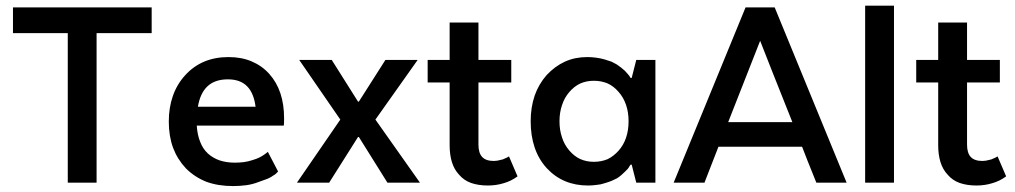

<svg xmlns="http://www.w3.org/2000/svg" viewBox="-20 -625 3473 657"><path d="M24.4 -511.7Q71.3 -511.7 211.9 -511.7Q211.9 -383.8 211.9 0Q236.3 0 310.5 0Q310.5 -127.9 310.5 -511.7Q358.4 -511.7 499 -511.7Q499 -534.2 499 -599.6Q379.9 -599.6 24.4 -599.6Q24.4 -594.7 24.4 -578.1Q24.4 -561.5 24.4 -511.7Z M896.5 -105.5Q893.6 -102.5 883.8 -95.7Q877 -90.8 867.2 -85.9Q857.4 -81.1 843.8 -77.1Q829.1 -72.3 814.5 -70.3Q798.8 -68.4 783.2 -68.4Q754.9 -68.4 731.4 -76.2Q709 -84 691.4 -99.6Q673.8 -116.2 665 -139.6Q655.3 -163.1 653.3 -195.3Q752.9 -195.3 951.2 -195.3Q952.1 -201.2 952.1 -220.7Q952.1 -267.6 939.5 -305.7Q926.8 -343.8 901.4 -372.1Q876 -400.4 840.8 -415Q806.6 -429.7 761.7 -429.7Q715.8 -429.7 678.7 -414.1Q641.6 -398.4 613.3 -367.2Q585 -335.9 571.3 -295.9Q557.6 -256.8 557.6 -209Q557.6 -159.2 572.3 -119.1Q586.9 -80.1 616.2 -48.8Q646.5 -18.6 686.5 -2.9Q726.6 11.7 777.3 11.7Q800.8 11.7 822.3 8.8Q843.8 5.9 864.3 -2Q883.8 -8.8 896.5 -13.7Q909.2 -19.5 915 -24.4Q920.9 -27.3 924.8 -31.2Q928.7 -35.2 931.6 -38.1Q919.9 -60.5 896.5 -105.5ZM759.8 -353.5Q801.8 -353.5 825.2 -330.1Q848.6 -306.6 854.5 -259.8Q789.1 -259.8 657.2 -259.8Q665 -306.6 690.4 -330.1Q715.8 -353.5 759.8 -353.5Z M996.1 0Q1023.4 0 1106.4 0Q1130.9 -39.1 1205.1 -156.2Q1206.1 -156.2 1208 -156.2Q1232.4 -117.2 1305.7 0Q1333 0 1417 0Q1378.9 -53.7 1264.6 -215.8Q1300.8 -266.6 1409.2 -419.9Q1381.8 -419.9 1298.8 -419.9Q1276.4 -383.8 1208 -277.3Q1208 -277.3 1205.1 -277.3Q1182.6 -312.5 1115.2 -419.9Q1087.9 -419.9 1003.9 -419.9Q1039.1 -369.1 1144.5 -215.8Q1107.4 -162.1 996.1 0Z M1443.4 -419.9Q1443.4 -418 1443.4 -410.2Q1443.4 -393.6 1443.4 -342.8Q1462.9 -342.8 1518.6 -342.8Q1518.6 -289.1 1518.6 -127.9Q1518.6 -95.7 1526.4 -70.3Q1534.2 -44.9 1550.8 -27.3Q1567.4 -7.8 1591.8 1Q1617.2 9.8 1649.4 9.8Q1677.7 9.8 1703.1 2Q1728.5 -4.9 1751 -21.5Q1741.2 -43.9 1721.7 -89.8Q1719.7 -88.9 1714.8 -85.9Q1710.9 -84 1706.1 -82Q1701.2 -79.1 1694.3 -78.1Q1687.5 -76.2 1681.6 -75.2Q1675.8 -74.2 1669.9 -74.2Q1642.6 -74.2 1629.9 -87.9Q1617.2 -101.6 1617.2 -129.9Q1617.2 -201.2 1617.2 -342.8Q1644.5 -342.8 1729.5 -342.8Q1729.5 -362.3 1729.5 -419.9Q1701.2 -419.9 1617.2 -419.9Q1617.2 -452.1 1617.2 -547.9Q1591.8 -547.9 1518.6 -547.9Q1518.6 -515.6 1518.6 -419.9Q1500 -419.9 1443.4 -419.9Z M2137.7 -358.4Q2136.7 -360.4 2132.8 -366.2Q2130.9 -369.1 2127 -373Q2123 -377.9 2118.2 -382.8Q2111.3 -388.7 2105.5 -393.6Q2098.6 -398.4 2090.8 -404.3Q2082 -409.2 2072.3 -414.1Q2061.5 -418 2047.9 -421.9Q2034.2 -425.8 2019.5 -427.7Q2004.9 -429.7 1989.3 -429.7Q1947.3 -429.7 1913.1 -414.1Q1878.9 -398.4 1850.6 -368.2Q1823.2 -336.9 1809.6 -297.9Q1795.9 -257.8 1795.9 -210Q1795.9 -160.2 1809.6 -120.1Q1823.2 -80.1 1850.6 -49.8Q1878.9 -19.5 1914.1 -4.9Q1949.2 9.8 1992.2 9.8Q2006.8 9.8 2020.5 7.8Q2035.2 6.8 2048.8 2Q2062.5 -2 2072.3 -5.9Q2083 -10.7 2090.8 -14.6Q2098.6 -19.5 2105.5 -25.4Q2111.3 -31.2 2118.2 -37.1Q2124 -43 2127.9 -46.9Q2130.9 -50.8 2132.8 -53.7Q2133.8 -56.6 2135.7 -58.6Q2136.7 -60.5 2137.7 -61.5Q2138.7 -61.5 2141.6 -61.5Q2145.5 -46.9 2157.2 0Q2172.9 0 2222.7 0Q2222.7 -105.5 2222.7 -419.9Q2206.1 -419.9 2157.2 -419.9Q2153.3 -404.3 2141.6 -358.4Q2140.6 -358.4 2137.7 -358.4ZM2130.9 -210Q2130.9 -178.7 2122.1 -153.3Q2113.3 -127.9 2096.7 -109.4Q2079.1 -89.8 2058.6 -80.1Q2037.1 -71.3 2011.7 -71.3Q1986.3 -71.3 1964.8 -81.1Q1944.3 -90.8 1927.7 -110.4Q1911.1 -129.9 1903.3 -154.3Q1894.5 -179.7 1894.5 -210Q1894.5 -240.2 1903.3 -265.6Q1911.1 -290 1927.7 -309.6Q1944.3 -329.1 1964.8 -338.9Q1986.3 -348.6 2011.7 -348.6Q2037.1 -348.6 2058.6 -339.8Q2080.1 -330.1 2096.7 -310.5Q2113.3 -292 2122.1 -266.6Q2130.9 -241.2 2130.9 -210Z M2630.9 -599.6Q2606.4 -599.6 2531.2 -599.6Q2469.7 -450.2 2285.2 0Q2311.5 0 2390.6 0Q2402.3 -30.3 2438.5 -123Q2509.8 -123 2724.6 -123Q2736.3 -91.8 2773.4 0Q2798.8 0 2877 0Q2815.4 -150.4 2630.9 -599.6ZM2581.1 -485.4Q2608.4 -415 2691.4 -207Q2635.7 -207 2471.7 -207Q2499 -276.4 2581.1 -485.4Z M2940.4 0Q2965.8 0 3039.1 0Q3039.1 -151.4 3039.1 -605.5Q3014.6 -605.5 2940.4 -605.5Q2940.4 -567.4 2940.4 -453.1Q2940.4 -339.8 2940.4 0Z M3115.2 -419.9Q3115.2 -418 3115.2 -410.2Q3115.2 -393.6 3115.2 -342.8Q3134.8 -342.8 3190.4 -342.8Q3190.4 -289.1 3190.4 -127.9Q3190.4 -95.7 3198.2 -70.3Q3206.1 -44.9 3222.7 -27.3Q3239.3 -7.8 3263.7 1Q3289.1 9.8 3321.3 9.8Q3349.6 9.8 3375 2Q3400.4 -4.9 3422.9 -21.5Q3413.1 -43.9 3393.6 -89.8Q3391.6 -88.9 3386.7 -85.9Q3382.8 -84 3377.9 -82Q3373 -79.1 3366.2 -78.1Q3359.4 -76.2 3353.5 -75.2Q3347.7 -74.2 3341.8 -74.2Q3314.5 -74.2 3301.8 -87.9Q3289.1 -101.6 3289.1 -129.9Q3289.1 -201.2 3289.1 -342.8Q3316.4 -342.8 3401.4 -342.8Q3401.4 -362.3 3401.4 -419.9Q3373 -419.9 3289.1 -419.9Q3289.1 -452.1 3289.1 -547.9Q3263.7 -547.9 3190.4 -547.9Q3190.4 -515.6 3190.4 -419.9Q3171.9 -419.9 3115.2 -419.9Z"/></svg>

Font: TextaAlt
Style: Bold
Weight: 400
Designer: Daniel Hernandez & Miguel Hernandez
Version: Version 1.005;com.myfonts.easy.latinotype.texta.alt-bold.wfk